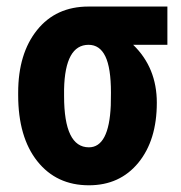

<svg xmlns="http://www.w3.org/2000/svg" viewBox="-20 -548 544 578"><path d="M483.9 -413.1H380.9Q452.1 -344.2 452.1 -238.8Q452.1 -126 396.5 -58.1Q340.8 9.8 247.6 9.8Q149.9 9.8 92.3 -62.7Q34.7 -135.3 34.7 -261.7V-269Q34.7 -386.7 91.6 -457.5Q148.4 -528.3 246.6 -528.3L247.1 -527.8V-528.3H483.9ZM172.9 -258.8Q172.9 -104.5 247.6 -104.5Q308.1 -104.5 313.5 -230.5L314 -269Q314 -343.8 297.1 -378.4Q280.3 -413.1 246.6 -413.1Q175.8 -413.1 172.9 -279.3Z"/></svg>

Font: Roboto Condensed
Style: Bold
Weight: 700
Designer: Google
Version: Version 2.134; 2016